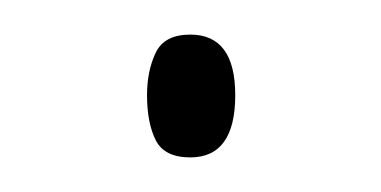

<svg xmlns="http://www.w3.org/2000/svg" viewBox="-20 -85 220 111"><path d="M65 -30Q65 -44 70 -54.5Q75 -65 90 -65Q116 -65 116 -30Q116 6 90 6Q75 6 70 -4Q65 -14 65 -30Z"/></svg>

Font: Noto Sans Hebrew ExtraCondensed Thin
Style: Regular
Weight: 100
Width: 2
Designer: Monotype Design Team
Foundry: Monotype Imaging Inc.
Version: Version 2.004; ttfautohint (v1.8.4.7-5d5b)